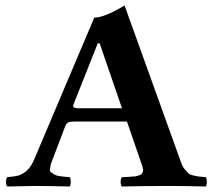

<svg xmlns="http://www.w3.org/2000/svg" viewBox="-20 -678 780 700"><path d="M272.9 -283.2H424.8L343.3 -520H336.4L247.6 -296.4Q246.1 -293.5 246.6 -291Q247.1 -288.6 248.5 -287.1Q250 -285.6 253.4 -284.7Q256.8 -283.7 261.5 -283.4Q266.1 -283.2 272.9 -283.2ZM165 -79.1Q164.1 -69.3 162.1 -61.8Q160.2 -54.2 167.5 -49.1Q174.8 -43.9 179.4 -41Q184.1 -38.1 196 -36.1Q208 -34.2 214.6 -33.7Q221.2 -33.2 233.9 -32.2Q237.8 -28.3 237.8 -15.1Q237.8 -2 233.9 2Q159.7 0 101.1 0Q81.1 0 6.8 2Q2 -2 2 -14.9Q2 -27.8 6.8 -32.2Q32.7 -34.2 47.4 -38.1Q62 -42 78.6 -56.9Q95.2 -71.8 106.9 -102.1L323.7 -613.8Q360.8 -613.8 434.1 -658.2L640.1 -85.9Q645 -70.8 653.6 -60.8Q662.1 -50.8 667 -45.9Q671.9 -41 688 -37.6Q704.1 -34.2 706.5 -34.2Q709 -34.2 730 -32.2Q733.9 -28.3 733.9 -15.1Q733.9 -2 730 2Q655.8 0 596.2 0Q499 0 424.8 2Q419.9 -2 419.9 -14.9Q419.9 -27.8 424.8 -32.2Q430.7 -32.2 440.4 -32.7Q450.2 -33.2 455.6 -33.7Q460.9 -34.2 468.5 -34.7Q476.1 -35.2 480 -36.6Q483.9 -38.1 489 -39.6Q494.1 -41 496.6 -43.9Q499 -46.9 500.5 -51Q502 -55.2 501.5 -60.1Q501 -64.9 499 -71.8L442.9 -234.9H252.9Q234.9 -234.9 228.5 -231.4Q222.2 -228 217.8 -217.8Z"/></svg>

Font: Linux Libertine
Style: Bold
Weight: 700
Designer: Philipp H. Poll
Foundry: Philipp H. Poll
Version: Version 5.0.3